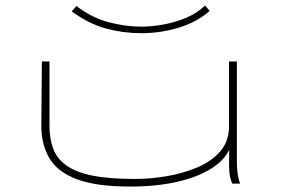

<svg xmlns="http://www.w3.org/2000/svg" viewBox="-20 -675 1040 706"><path d="M459 11Q334 11 262.5 -16Q191 -43 161.5 -93.5Q132 -144 132 -212L134 -449H162V-212Q162 -165 175.5 -128.5Q189 -92 223.5 -67Q258 -42 319 -29.5Q380 -17 476 -17Q532 -17 592 -27Q652 -37 704.5 -59Q757 -81 789.5 -118Q822 -155 822 -209V-449H851V-81Q851 -29 863 0H834Q829 -11 826 -24Q823 -37 822.5 -60Q822 -83 823 -125Q805 -85 755 -54Q705 -23 629.5 -6Q554 11 459 11ZM734 -655 751 -635Q705 -594 638 -573.5Q571 -553 500 -553Q433 -553 370 -570Q307 -587 244 -633L261 -653Q317 -610 379 -593.5Q441 -577 500 -577Q538 -577 581.5 -585Q625 -593 665.5 -610Q706 -627 734 -655Z"/></svg>

Font: Inconsolata UltraExpanded ExtraLight
Style: Regular
Weight: 200
Width: 9
Monospace: yes
Designer: Raph Levien, Cyreal, Brenton Simpson
Foundry: Raph Levien, Cyreal, Google
Version: Version 3.001; ttfautohint (v1.8.2.53-6de2)